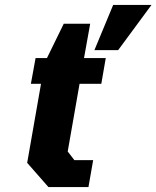

<svg xmlns="http://www.w3.org/2000/svg" viewBox="-20 -757 633 777"><path d="M362 -554 438 -737H593L458 -554ZM176 0 90 -98 146 -418H105L124 -522H170L238 -661H345L320 -522H408L390 -418H302L254 -144L281 -109H357L338 0Z"/></svg>

Font: Tomorrow SemiBold
Style: Italic
Weight: 600
Italic angle: -10°
Designer: Tony de Marco, Monica Rizzolli
Foundry: Just in Type
Version: Version 2.002